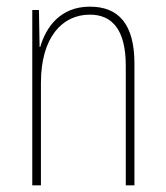

<svg xmlns="http://www.w3.org/2000/svg" viewBox="-20 -557 498 577"><path d="M250 -537C161 -537 118 -475 101 -416H99L97 -527H77V0H103V-308C103 -445 167 -513 250 -513C317 -513 358 -468 358 -359V0H384V-366C384 -485 336 -537 250 -537Z"/></svg>

Font: Noto Sans Sinhala UI Condensed Thin
Style: Regular
Weight: 100
Width: 3
Designer: Jelle Bosma - Monotype Design Team
Foundry: Monotype Imaging Inc.
Version: Version 2.006